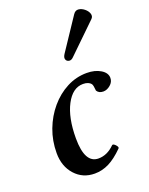

<svg xmlns="http://www.w3.org/2000/svg" viewBox="-135 -762 655 846"><g transform="rotate(-20 193.0 -339.5)"><path d="M161 13Q105 13 69 -27Q33 -67 33 -129Q33 -187 52.5 -238.5Q72 -290 106 -330Q140 -370 184 -393Q228 -416 278 -416Q316 -416 342.5 -400Q369 -384 369 -360Q369 -341 353 -327.5Q337 -314 320 -314Q299 -314 290 -329Q289 -340 287.5 -349.5Q286 -359 282 -363Q278 -368 269 -372Q260 -376 246 -376Q197 -376 166 -317Q135 -258 135 -161Q135 -44 199 -44Q240 -44 274 -78Q278 -82 284.5 -77.5Q291 -73 295.5 -66Q300 -59 296 -55Q260 -19 228 -3Q196 13 161 13ZM244 -501Q234 -491 223.5 -493Q213 -495 209.5 -504.5Q206 -514 215 -528L315 -678Q325 -693 339.5 -691.5Q354 -690 367 -679.5Q380 -669 384.5 -655.5Q389 -642 379 -632Z"/></g></svg>

Font: Junicode
Style: Bold Italic
Weight: 700
Italic angle: -11°
Designer: Peter S. Baker
Version: Version 2.100; ttfautohint (v1.8.4)